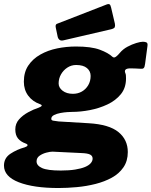

<svg xmlns="http://www.w3.org/2000/svg" viewBox="-70 -772 762 966"><path d="M224 174Q99 174 24.5 145Q-50 116 -50 61Q-50 23 -17.5 1.5Q15 -20 55 -31Q67 -35 68.5 -40.5Q70 -46 59 -50Q34 -59 20.5 -75.5Q7 -92 7 -121Q7 -150 25.5 -171Q44 -192 71.5 -207Q99 -222 124 -230Q137 -235 139.5 -239.5Q142 -244 131 -248Q94 -261 72 -290.5Q50 -320 50 -361Q50 -409 72.5 -442.5Q95 -476 133 -497.5Q171 -519 217.5 -528.5Q264 -538 312 -538Q389 -538 432 -522Q475 -506 496 -486Q504 -479 514.5 -487.5Q525 -496 533 -506Q549 -525 571.5 -537Q594 -549 615.5 -555.5Q637 -562 649 -562Q660 -562 667 -558.5Q674 -555 672 -541L660 -451Q658 -434 653 -429.5Q648 -425 639 -426Q626 -427 609 -427.5Q592 -428 586 -428Q550 -428 561 -403Q563 -399 563.5 -392Q564 -385 564 -377Q564 -330 538 -298Q512 -266 470.5 -246.5Q429 -227 382 -218Q335 -209 293 -209Q286 -209 269.5 -208Q253 -207 234 -203.5Q215 -200 201.5 -193Q188 -186 188 -174Q188 -167 197 -165Q206 -163 225 -161L376 -152Q479 -146 526 -107.5Q573 -69 573 -7Q573 38 551 70Q529 102 492.5 122Q456 142 410.5 153.5Q365 165 316.5 169.5Q268 174 224 174ZM236 86Q278 86 308.5 81Q339 76 358 68Q377 60 386.5 49Q396 38 396 26Q396 12 383 5.5Q370 -1 338 -2L194 -9Q182 -9 163 -4Q144 1 129 11.5Q114 22 114 40Q114 61 141.5 73.5Q169 86 236 86ZM297 -300Q322 -300 342 -311.5Q362 -323 374 -343.5Q386 -364 386 -390Q386 -414 367.5 -429.5Q349 -445 313 -445Q289 -445 269 -432Q249 -419 237 -398Q225 -377 225 -352Q225 -331 245 -315.5Q265 -300 297 -300ZM489 -734 508 -653Q510 -642 507.5 -635.5Q505 -629 490 -625L249 -569Q236 -566 229 -572Q222 -578 220 -588L211 -631Q207 -648 216 -652L468 -750Q475 -753 480.5 -750.5Q486 -748 489 -734Z"/></svg>

Font: Libre Franklin Black
Style: Italic
Weight: 900
Italic angle: -8°
Designer: Pablo Impallari, Rodrigo Fuenzalida, Nhung Nguyen
Foundry: Impallari Type
Version: Version 3.000